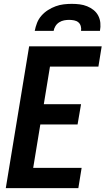

<svg xmlns="http://www.w3.org/2000/svg" viewBox="-20 -975 547 995"><path d="M10 0 131 -735H507L490 -630H239L207 -435H400L382 -330H189L152 -105H403L386 0ZM160 -815Q164 -836 172 -856.5Q180 -877 195 -894Q210 -911 229 -923Q248 -935 268.5 -942.5Q289 -950 310 -952.5Q331 -955 352 -955Q373 -955 393 -952.5Q413 -950 431.5 -942.5Q450 -935 465 -923Q480 -911 489 -894Q498 -877 500 -856.5Q502 -836 498 -815H400Q402 -828 398.5 -840Q395 -852 386 -859.5Q377 -867 364 -869.5Q351 -872 338 -872Q325 -872 312 -869.5Q299 -867 287 -859.5Q275 -852 267.5 -840Q260 -828 258 -815Z"/></svg>

Font: Iosevka Term Curly XBd Obl
Style: Regular
Weight: 800
Italic angle: -9°
Designer: Belleve Invis
Foundry: Belleve Invis
Version: Version 32.3.0